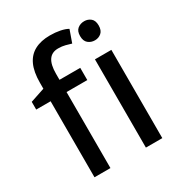

<svg xmlns="http://www.w3.org/2000/svg" viewBox="-188 -943 1008 1074"><g transform="rotate(-30 316.0 -406.0)"><path d="M110 0V-491H17V-541L110 -572V-610Q110 -680 130.5 -724.5Q151 -769 191.5 -790.5Q232 -812 290 -812Q325 -812 355 -806Q385 -800 404 -789L376 -710Q360 -715 339.5 -720.5Q319 -726 294 -726Q253 -726 233 -697Q213 -668 213 -609V-570H347V-491H213V0ZM442 0V-570H548V0ZM496 -662Q471 -662 453 -677Q435 -692 435 -724Q435 -756 453 -770.5Q471 -785 496 -785Q520 -785 537.5 -770.5Q555 -756 555 -724Q555 -692 537.5 -677Q520 -662 496 -662Z"/></g></svg>

Font: Menbere
Style: Regular
Weight: 400
Designer: Aleme Tadesse
Foundry: Sorkin Type Co
Version: Version 1.000